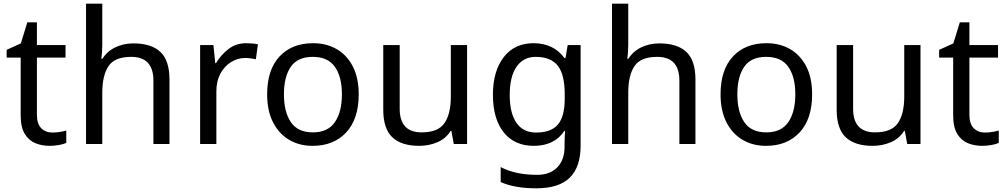

<svg xmlns="http://www.w3.org/2000/svg" viewBox="-20 -780 5452 1040"><path d="M264 -62Q284 -62 305 -65.5Q326 -69 339 -73V-6Q325 1 299 5.5Q273 10 249 10Q207 10 171.5 -4.5Q136 -19 114 -55Q92 -91 92 -156V-468H16V-510L93 -545L128 -659H180V-536H335V-468H180V-158Q180 -109 203.5 -85.5Q227 -62 264 -62Z M534 -537Q534 -497 529 -462H535Q561 -503 605.5 -524Q650 -545 702 -545Q800 -545 849 -498.5Q898 -452 898 -349V0H811V-343Q811 -472 691 -472Q601 -472 567.5 -421.5Q534 -371 534 -277V0H446V-760H534Z M1314 -546Q1329 -546 1346.5 -544.5Q1364 -543 1377 -540L1366 -459Q1353 -462 1337.5 -464Q1322 -466 1308 -466Q1267 -466 1231 -443.5Q1195 -421 1173.5 -380.5Q1152 -340 1152 -286V0H1064V-536H1136L1146 -438H1150Q1176 -482 1217 -514Q1258 -546 1314 -546Z M1923 -269Q1923 -136 1855.5 -63Q1788 10 1673 10Q1602 10 1546.5 -22.5Q1491 -55 1459 -117.5Q1427 -180 1427 -269Q1427 -402 1494 -474Q1561 -546 1676 -546Q1749 -546 1804.5 -513.5Q1860 -481 1891.5 -419.5Q1923 -358 1923 -269ZM1518 -269Q1518 -174 1555.5 -118.5Q1593 -63 1675 -63Q1756 -63 1794 -118.5Q1832 -174 1832 -269Q1832 -364 1794 -418Q1756 -472 1674 -472Q1592 -472 1555 -418Q1518 -364 1518 -269Z M2510 -536V0H2438L2425 -71H2421Q2395 -29 2349 -9.5Q2303 10 2251 10Q2154 10 2105 -36.5Q2056 -83 2056 -185V-536H2145V-191Q2145 -63 2264 -63Q2353 -63 2387.5 -113Q2422 -163 2422 -257V-536Z M2870 -546Q2923 -546 2965.5 -526Q3008 -506 3038 -465H3043L3055 -536H3125V9Q3125 124 3066.5 182Q3008 240 2885 240Q2767 240 2692 206V125Q2771 167 2890 167Q2959 167 2998.5 126.5Q3038 86 3038 16V-5Q3038 -17 3039 -39.5Q3040 -62 3041 -71H3037Q2983 10 2871 10Q2767 10 2708.5 -63Q2650 -136 2650 -267Q2650 -395 2708.5 -470.5Q2767 -546 2870 -546ZM2882 -472Q2815 -472 2778 -418.5Q2741 -365 2741 -266Q2741 -167 2777.5 -114.5Q2814 -62 2884 -62Q2965 -62 3002 -105.5Q3039 -149 3039 -246V-267Q3039 -377 3001 -424.5Q2963 -472 2882 -472Z M3383 -537Q3383 -497 3378 -462H3384Q3410 -503 3454.5 -524Q3499 -545 3551 -545Q3649 -545 3698 -498.5Q3747 -452 3747 -349V0H3660V-343Q3660 -472 3540 -472Q3450 -472 3416.5 -421.5Q3383 -371 3383 -277V0H3295V-760H3383Z M4379 -269Q4379 -136 4311.5 -63Q4244 10 4129 10Q4058 10 4002.5 -22.5Q3947 -55 3915 -117.5Q3883 -180 3883 -269Q3883 -402 3950 -474Q4017 -546 4132 -546Q4205 -546 4260.5 -513.5Q4316 -481 4347.5 -419.5Q4379 -358 4379 -269ZM3974 -269Q3974 -174 4011.5 -118.5Q4049 -63 4131 -63Q4212 -63 4250 -118.5Q4288 -174 4288 -269Q4288 -364 4250 -418Q4212 -472 4130 -472Q4048 -472 4011 -418Q3974 -364 3974 -269Z M4966 -536V0H4894L4881 -71H4877Q4851 -29 4805 -9.5Q4759 10 4707 10Q4610 10 4561 -36.5Q4512 -83 4512 -185V-536H4601V-191Q4601 -63 4720 -63Q4809 -63 4843.5 -113Q4878 -163 4878 -257V-536Z M5315 -62Q5335 -62 5356 -65.5Q5377 -69 5390 -73V-6Q5376 1 5350 5.5Q5324 10 5300 10Q5258 10 5222.5 -4.5Q5187 -19 5165 -55Q5143 -91 5143 -156V-468H5067V-510L5144 -545L5179 -659H5231V-536H5386V-468H5231V-158Q5231 -109 5254.5 -85.5Q5278 -62 5315 -62Z"/></svg>

Font: Noto Sans Tifinagh Adrar
Style: Regular
Weight: 400
Designer: JamraPatel
Foundry: JamraPatel LLC
Version: Version 2.006; ttfautohint (v1.8.4.7-5d5b)